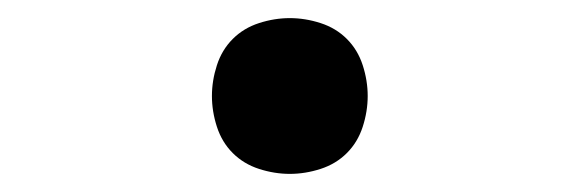

<svg xmlns="http://www.w3.org/2000/svg" viewBox="-20 -446 640 212"><path d="M300 -254Q283 -254 266 -259.5Q249 -265 237 -277Q225 -289 219.5 -306Q214 -323 214 -340Q214 -357 219.5 -374Q225 -391 237 -403Q249 -415 266 -420.5Q283 -426 300 -426Q317 -426 334 -420.5Q351 -415 363 -403Q375 -391 380.5 -374Q386 -357 386 -340Q386 -323 380.5 -306Q375 -289 363 -277Q351 -265 334 -259.5Q317 -254 300 -254Z"/></svg>

Font: Iosevka Medium Extended
Style: Regular
Weight: 500
Width: 7
Monospace: yes
Designer: Belleve Invis
Foundry: Belleve Invis
Version: Version 32.5.0; ttfautohint (v1.8.4)